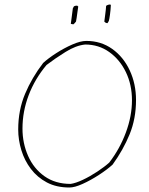

<svg xmlns="http://www.w3.org/2000/svg" viewBox="-20 -828 663 854"><path d="M289 6Q231 6 188.5 -16.5Q146 -39 117.5 -76.5Q89 -114 75 -160Q61 -206 61 -252Q61 -338 91.5 -410.5Q122 -483 172 -548Q195 -569 230 -591.5Q265 -614 301.5 -630Q338 -646 364 -646Q429 -646 479 -610.5Q529 -575 557 -515Q585 -455 585 -383Q585 -300 556.5 -230.5Q528 -161 481 -96Q457 -74 420 -50Q383 -26 347.5 -10Q312 6 289 6ZM294 -10Q316 -13 348 -28Q380 -43 412.5 -64.5Q445 -86 466 -105Q513 -166 540 -239Q567 -312 567 -382Q567 -451 540 -507Q513 -563 466 -596.5Q419 -630 359 -630Q318 -626 271.5 -597Q225 -568 187 -539Q135 -477 107.5 -404.5Q80 -332 80 -256Q80 -191 105 -134.5Q130 -78 178 -44Q226 -10 294 -10ZM444 -732Q446 -750 448.5 -767.5Q451 -785 452 -802Q460 -808 471 -808L473 -805Q472 -783 469 -761.5Q466 -740 464 -735Q463 -733 461 -729.5Q459 -726 458 -725Q450 -725 444 -732ZM295 -722 304 -791Q305 -793 306.5 -795.5Q308 -798 309 -800Q315 -803 323 -803L328 -799Q327 -793 325 -778Q323 -763 321 -749Q319 -735 318 -732Q316 -729 312.5 -725.5Q309 -722 307 -720Q301 -720 295 -722Z"/></svg>

Font: Labrada Thin
Style: Italic
Weight: 100
Italic angle: -7°
Designer: Mercedes Jáuregui
Foundry: Omnibus-Type Team
Version: Version 1.000; ttfautohint (v1.8.4.7-5d5b)